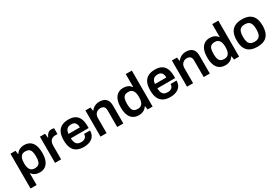

<svg xmlns="http://www.w3.org/2000/svg" viewBox="85 -1944 4847 3339"><g transform="rotate(-30 2508.0 -275.0)"><path d="M65 173V-526H166L176 -456H183Q209 -497 251 -517.5Q293 -538 344 -538Q409 -538 455.5 -509Q502 -480 527.5 -419Q553 -358 553 -262Q553 -168 527 -107Q501 -46 455.5 -17Q410 12 351 12Q315 12 285 4Q255 -4 232 -20.5Q209 -37 193 -61H187V173ZM306 -93Q351 -93 377.5 -110.5Q404 -128 415.5 -164Q427 -200 427 -255V-269Q427 -325 415.5 -361.5Q404 -398 377.5 -415.5Q351 -433 306 -433Q265 -433 238.5 -414Q212 -395 199.5 -358.5Q187 -322 187 -269V-257Q187 -218 194 -187.5Q201 -157 215.5 -136Q230 -115 252.5 -104Q275 -93 306 -93Z M657 0V-526H759L769 -443H776Q786 -468 800.5 -489.5Q815 -511 838 -524.5Q861 -538 894 -538Q910 -538 923.5 -535Q937 -532 944 -529V-414H907Q876 -414 852 -405.5Q828 -397 811.5 -379Q795 -361 787 -334Q779 -307 779 -271V0Z M1235 12Q1151 12 1095 -17.5Q1039 -47 1011 -108Q983 -169 983 -263Q983 -358 1011 -418.5Q1039 -479 1095 -508.5Q1151 -538 1235 -538Q1311 -538 1362.5 -509.5Q1414 -481 1440 -422Q1466 -363 1466 -269V-233H1108Q1110 -184 1123 -150.5Q1136 -117 1163.5 -100.5Q1191 -84 1236 -84Q1259 -84 1279 -90Q1299 -96 1314 -108.5Q1329 -121 1337.5 -140Q1346 -159 1346 -184H1466Q1466 -134 1448.5 -97Q1431 -60 1399.5 -36Q1368 -12 1326 0Q1284 12 1235 12ZM1110 -319H1339Q1339 -352 1331.5 -375Q1324 -398 1310.5 -413Q1297 -428 1278 -434.5Q1259 -441 1235 -441Q1196 -441 1169.5 -428Q1143 -415 1129 -388Q1115 -361 1110 -319Z M1570 0V-526H1672L1682 -456H1689Q1707 -480 1731.5 -498.5Q1756 -517 1787.5 -527.5Q1819 -538 1857 -538Q1907 -538 1945.5 -520Q1984 -502 2006 -462Q2028 -422 2028 -355V0H1905V-333Q1905 -361 1898.5 -379.5Q1892 -398 1879.5 -409.5Q1867 -421 1849 -426Q1831 -431 1809 -431Q1776 -431 1749.5 -415Q1723 -399 1707.5 -371Q1692 -343 1692 -306V0Z M2337 12Q2273 12 2226 -17Q2179 -46 2153.5 -107Q2128 -168 2128 -264Q2128 -359 2154 -419.5Q2180 -480 2226 -509Q2272 -538 2330 -538Q2366 -538 2396 -530Q2426 -522 2449 -505.5Q2472 -489 2488 -465H2494V-723H2616V0H2515L2505 -70H2498Q2473 -29 2430.5 -8.5Q2388 12 2337 12ZM2375 -93Q2417 -93 2443 -112Q2469 -131 2481.5 -167Q2494 -203 2494 -255V-268Q2494 -307 2487 -338Q2480 -369 2465.5 -390Q2451 -411 2428.5 -422Q2406 -433 2375 -433Q2330 -433 2303.5 -415.5Q2277 -398 2265.5 -361.5Q2254 -325 2254 -269V-255Q2254 -200 2265.5 -164Q2277 -128 2303.5 -110.5Q2330 -93 2375 -93Z M2972 12Q2888 12 2832 -17.5Q2776 -47 2748 -108Q2720 -169 2720 -263Q2720 -358 2748 -418.5Q2776 -479 2832 -508.5Q2888 -538 2972 -538Q3048 -538 3099.5 -509.5Q3151 -481 3177 -422Q3203 -363 3203 -269V-233H2845Q2847 -184 2860 -150.5Q2873 -117 2900.5 -100.5Q2928 -84 2973 -84Q2996 -84 3016 -90Q3036 -96 3051 -108.5Q3066 -121 3074.5 -140Q3083 -159 3083 -184H3203Q3203 -134 3185.5 -97Q3168 -60 3136.5 -36Q3105 -12 3063 0Q3021 12 2972 12ZM2847 -319H3076Q3076 -352 3068.5 -375Q3061 -398 3047.5 -413Q3034 -428 3015 -434.5Q2996 -441 2972 -441Q2933 -441 2906.5 -428Q2880 -415 2866 -388Q2852 -361 2847 -319Z M3307 0V-526H3409L3419 -456H3426Q3444 -480 3468.5 -498.5Q3493 -517 3524.5 -527.5Q3556 -538 3594 -538Q3644 -538 3682.5 -520Q3721 -502 3743 -462Q3765 -422 3765 -355V0H3642V-333Q3642 -361 3635.5 -379.5Q3629 -398 3616.5 -409.5Q3604 -421 3586 -426Q3568 -431 3546 -431Q3513 -431 3486.5 -415Q3460 -399 3444.5 -371Q3429 -343 3429 -306V0Z M4074 12Q4010 12 3963 -17Q3916 -46 3890.5 -107Q3865 -168 3865 -264Q3865 -359 3891 -419.5Q3917 -480 3963 -509Q4009 -538 4067 -538Q4103 -538 4133 -530Q4163 -522 4186 -505.5Q4209 -489 4225 -465H4231V-723H4353V0H4252L4242 -70H4235Q4210 -29 4167.5 -8.5Q4125 12 4074 12ZM4112 -93Q4154 -93 4180 -112Q4206 -131 4218.5 -167Q4231 -203 4231 -255V-268Q4231 -307 4224 -338Q4217 -369 4202.5 -390Q4188 -411 4165.5 -422Q4143 -433 4112 -433Q4067 -433 4040.5 -415.5Q4014 -398 4002.5 -361.5Q3991 -325 3991 -269V-255Q3991 -200 4002.5 -164Q4014 -128 4040.5 -110.5Q4067 -93 4112 -93Z M4717 12Q4631 12 4573 -17.5Q4515 -47 4486 -108Q4457 -169 4457 -263Q4457 -358 4486 -418.5Q4515 -479 4573 -508.5Q4631 -538 4717 -538Q4804 -538 4861.5 -508.5Q4919 -479 4948 -418.5Q4977 -358 4977 -263Q4977 -169 4948 -108Q4919 -47 4861.5 -17.5Q4804 12 4717 12ZM4717 -88Q4765 -88 4794.5 -106.5Q4824 -125 4837.5 -162.5Q4851 -200 4851 -256V-270Q4851 -326 4837.5 -363.5Q4824 -401 4794.5 -419.5Q4765 -438 4717 -438Q4669 -438 4639.5 -419.5Q4610 -401 4596.5 -363.5Q4583 -326 4583 -270V-256Q4583 -200 4596.5 -162.5Q4610 -125 4639.5 -106.5Q4669 -88 4717 -88Z"/></g></svg>

Font: Archivo SemiBold
Style: Regular
Weight: 600
Designer: Hector Gatti
Foundry: Omnibus-Type
Version: Version 2.001